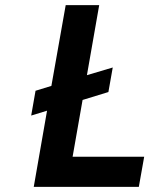

<svg xmlns="http://www.w3.org/2000/svg" viewBox="-20 -731 618 751"><path d="M320 -437 368 -711H237L181 -395L119 -376L102 -279L164 -298L112 0H523L544 -118H264L303 -340L404 -371L421 -467Z"/></svg>

Font: Asimov
Style: NarIt
Weight: 500
Designer: Google
Version: Version 2.000980; 2014